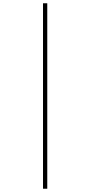

<svg xmlns="http://www.w3.org/2000/svg" viewBox="-20 -886 549 1174"><path d="M243 -866H269V268H243Z"/></svg>

Font: Noto Sans Telugu UI SemiCondensed Thin
Style: Regular
Weight: 100
Width: 4
Designer: Jelle Bosma - Monotype Design Team
Foundry: Monotype Imaging Inc.
Version: Version 2.005; ttfautohint (v1.8.4.7-5d5b)